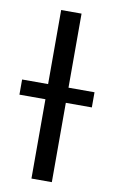

<svg xmlns="http://www.w3.org/2000/svg" viewBox="-108 -772 480 816"><g transform="rotate(10 132.0 -363.5)"><path d="M176.1 -407.7H288.4V-342.3H176.1V0H88.1V-342.3H-24.1V-407.7H88.1V-727.3H176.1Z"/></g></svg>

Font: Fast_Sans-Dotted
Style: Regular
Weight: 400
Version: Version 3.018